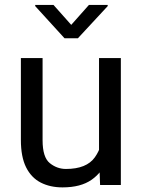

<svg xmlns="http://www.w3.org/2000/svg" viewBox="-20 -770 591 799"><path d="M392.1 -122.1V-528.3H482.9V0H396.5ZM409.2 -233.4 446.8 -234.4Q446.8 -164.1 426.8 -108.9Q406.7 -53.7 361.3 -22Q315.9 9.8 240.2 9.8Q188.5 9.8 149.4 -10.3Q110.4 -30.3 88.6 -73.7Q66.9 -117.2 66.9 -187.5V-528.3H157.2V-186.5Q157.2 -115.2 187.3 -91.1Q217.3 -66.9 254.4 -66.9Q340.3 -66.9 374.8 -115.5Q409.2 -164.1 409.2 -233.4ZM202.6 -749.5 276.4 -666.5 350.1 -749.5H428.2V-744.6L304.2 -610.8H248.5L126.5 -744.6V-749.5Z"/></svg>

Font: RobotoDEMO
Style: Regular
Weight: 400
Designer: Christian Robertson
Foundry: Google
Version: Version 2.136